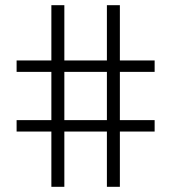

<svg xmlns="http://www.w3.org/2000/svg" viewBox="-20 -720 660 740"><path d="M44 -487V-443H178V-257H44V-213H178V0H228V-213H392V0H442V-213H576V-257H442V-443H576V-487H442V-700H392V-487H228V-700H178V-487ZM228 -443H392V-257H228Z"/></svg>

Font: Space Text Light
Style: Regular
Weight: 300
Designer: Florian Karsten (Space Text), Colophon Foundry (Space Mono)
Foundry: Florian Karsten
Version: Version 1.003;PS 001.003;hotconv 1.0.88;makeotf.lib2.5.64775